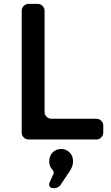

<svg xmlns="http://www.w3.org/2000/svg" viewBox="-20 -720 574 991"><path d="M478 -107Q492 -107 502.5 -96.5Q513 -86 513 -72V-35Q513 -21 502.5 -10.5Q492 0 478 0H127Q113 0 102.5 -10.5Q92 -21 92 -35V-665Q92 -679 102.5 -689.5Q113 -700 127 -700H175Q189 -700 199.5 -689.5Q210 -679 210 -665V-142Q210 -128 220.5 -117.5Q231 -107 245 -107ZM296 49Q321 49 339 66.5Q357 84 357 113Q357 139 339 165L292 235Q289 241 279.5 246Q270 251 263 251H253Q242 251 236.5 242.5Q231 234 235 224L257 175Q258 172 256.5 166Q255 160 252 158Q234 140 234 113Q234 85 251.5 67Q269 49 296 49Z"/></svg>

Font: Trueno
Style: Round
Weight: 400
Designer: Julieta Ulanovsky, Jasper
Foundry: Julieta Ulanovsky, Cannot Into Space Fonts
Version: Version 3.001